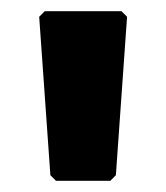

<svg xmlns="http://www.w3.org/2000/svg" viewBox="-20 -892 297 343"><path d="M60 -872 50 -862 70 -579 80 -569H177L187 -579L207 -862L197 -872Z"/></svg>

Font: Hussar Woodtype
Style: Ultra
Weight: 900
Foundry: Cannot Into Space Fonts
Version: Version 1.07